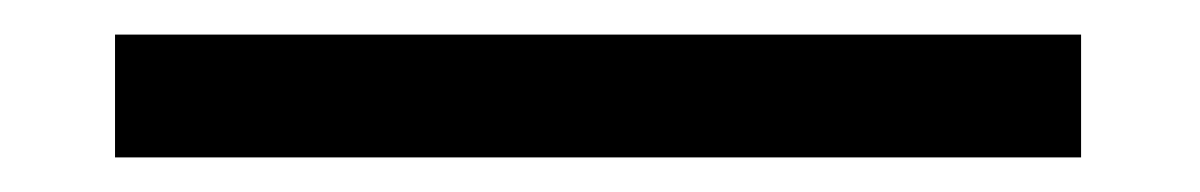

<svg xmlns="http://www.w3.org/2000/svg" viewBox="-20 -9 694 111"><path d="M46.5 82V11H605V82Z"/></svg>

Font: Junction Medium
Style: Regular
Weight: 500
Designer: Caroline Hadilaksono
Foundry: Caroline Hadilaksono, Tyler Finck, The League of Moveable Type
Version: Version 2.000; ttfautohint (v1.8.3)